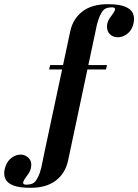

<svg xmlns="http://www.w3.org/2000/svg" viewBox="-108 -725 659 915"><path d="M227 -577Q240 -636 285 -670.5Q330 -705 405 -705Q461 -705 489 -693Q517 -681 525.5 -661Q534 -641 529 -617Q523 -586 504 -568.5Q485 -551 462.5 -548Q440 -545 423 -556Q404 -569 402 -592Q400 -615 413 -636Q419 -645 427 -655.5Q435 -666 439 -675Q443 -684 436.5 -688Q430 -692 406 -688Q389 -685 378 -668Q367 -651 361.5 -633Q356 -615 354 -608L225 0H104ZM298 -394 303 -415H402L397 -394ZM126 -394 131 -415H202L197 -394ZM216 42Q203 101 158 135.5Q113 170 38 170Q-18 170 -46.5 158Q-75 146 -83 126Q-91 106 -86 83Q-79 51 -60.5 33.5Q-42 16 -19.5 12.5Q3 9 20 21Q40 34 41 57Q42 80 29 101Q23 110 15 120.5Q7 131 3.5 140Q0 149 6.5 153Q13 157 37 153Q54 150 65 133Q76 116 82 97.5Q88 79 89 73L104 0H225Z"/></svg>

Font: Emberly Black
Style: Italic
Weight: 900
Italic angle: -12°
Designer: Rajesh Rajput
Foundry: Rajesh Rajput
Version: Version 1.000